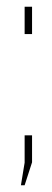

<svg xmlns="http://www.w3.org/2000/svg" viewBox="-20 -482 155 569"><path d="M53 -462H75V-381H53ZM42 67 53 0V-81H75V-1L53 67Z"/></svg>

Font: Bebas Neue Light
Style: Regular
Weight: 300
Designer: Ryoichi Tsunekawa
Foundry: Ryoichi Tsunekawa
Version: Version 001.003; ttfautohint (v1.5.65-e2d9)